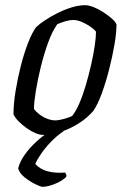

<svg xmlns="http://www.w3.org/2000/svg" viewBox="-20 -520 499 740"><path d="M146 0Q133 0 116.5 -7Q100 -14 83 -26Q66 -38 52.5 -51.5Q39 -65 32 -79Q32 -120 40 -169Q48 -218 60.5 -267Q73 -316 88.5 -355.5Q104 -395 119 -415Q130 -426 151.5 -440.5Q173 -455 199.5 -468.5Q226 -482 254.5 -491Q283 -500 308 -500Q322 -500 341 -492.5Q360 -485 379 -472.5Q398 -460 412 -447.5Q426 -435 429 -426Q429 -393 421 -347Q413 -301 400.5 -252Q388 -203 372.5 -160.5Q357 -118 340 -93Q316 -65 283.5 -44.5Q251 -24 215 -12Q179 0 146 0ZM193 -56Q201 -56 213 -58.5Q225 -61 237.5 -65Q250 -69 258 -73Q272 -90 285.5 -121Q299 -152 310.5 -191Q322 -230 331 -269.5Q340 -309 345 -343Q350 -377 350 -398Q341 -409 326 -419Q311 -429 294 -436Q277 -443 262 -443Q249 -443 233.5 -438.5Q218 -434 201 -427Q181 -399 165 -354.5Q149 -310 137 -261Q125 -212 118 -169Q111 -126 111 -100Q120 -88 133.5 -78Q147 -68 163 -62Q179 -56 193 -56ZM144 200Q137 200 116.5 190Q96 180 75.5 164Q55 148 50 129Q56 104 74.5 77.5Q93 51 119 27Q145 3 172 -14L226 -15Q199 3 176 27Q153 51 137.5 74Q122 97 116 112Q135 133 164.5 140.5Q194 148 231 145Q233 149 235 152.5Q237 156 235 162Q219 178 191 189Q163 200 144 200Z"/></svg>

Font: Texturina Medium 12pt Light
Style: Italic
Weight: 300
Italic angle: -11°
Version: Version 1.002